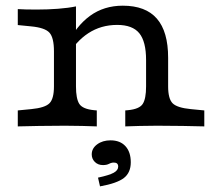

<svg xmlns="http://www.w3.org/2000/svg" viewBox="-20 -447 785 679"><path d="M209.8 -2.4Q157.2 -2.4 118.5 -1.6Q79.8 -0.8 42.9 0V-56.5L90.3 -61.1Q139.1 -65.8 154.9 -81.8Q170.8 -97.7 170.8 -141.5V-206.7H248.7V-141.5Q248.7 -97.5 260.6 -79.4Q272.5 -61.2 313 -57.3L322.3 -56.5V0Q297.8 -0.8 271.5 -1.6Q245.3 -2.4 209.8 -2.4ZM170.8 -206.7V-265.3Q170.8 -313.8 154.9 -331.4Q139.1 -349 90.3 -353.7L42.9 -358.4V-414.8Q54.7 -414 71.6 -413.6Q88.5 -413.2 109.6 -413.2Q148.8 -413.2 185.4 -416Q222 -418.8 248.7 -424.4V-414.8V-206.7ZM496.6 -206.7V-234.8Q496.6 -300.1 472.6 -329.5Q448.6 -358.9 394.3 -358.9Q337.4 -358.9 292.4 -329.6Q247.3 -300.2 214.8 -242.9L215.1 -286Q249.3 -355.3 298.5 -391.1Q347.7 -426.9 414.2 -426.9Q495 -426.9 534.8 -381.1Q574.6 -335.3 574.6 -242.6V-206.7ZM535.6 -2.4Q500.8 -2.4 474.2 -1.6Q447.6 -0.8 423 0V-56.5L432.3 -57.3Q472.9 -61.2 484.7 -79.4Q496.6 -97.5 496.6 -141.5V-206.7H574.6V-141.5Q574.6 -97.7 590.4 -81.8Q606.3 -65.8 655 -61.1L702.5 -56.5V0Q665.6 -0.8 626.9 -1.6Q588.1 -2.4 535.6 -2.4ZM333.7 212.1 326.6 181.2Q366 172.8 382 164Q398 155.2 398 142.3Q398 127.9 382.7 127.9Q373.9 127.9 365.6 132.4Q357.2 136.8 344.1 136.8Q326.7 136.8 315.5 125.8Q304.4 114.7 304.4 99Q304.4 77.7 323.6 63.5Q342.8 49.3 370.9 49.3Q404.7 49.3 423.6 69.9Q442.5 90.6 442.5 126.9Q442.5 163.6 418.1 182.5Q393.8 201.3 333.7 212.1Z"/></svg>

Font: Playfair 5pt SemiExpanded Light
Style: Regular
Weight: 300
Width: 6
Designer: Claus Eggers Sørensen
Foundry: Claus Eggers Sørensen
Version: Version 2.203